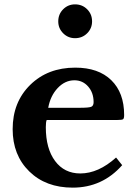

<svg xmlns="http://www.w3.org/2000/svg" viewBox="-20 -850 625 880"><path d="M512 -128 540 -93Q449 10 313 10Q190 10 114 -64.5Q38 -139 38 -258Q38 -382 118.5 -461Q199 -540 325 -540Q431 -540 490 -482.5Q549 -425 549 -323Q549 -307 544 -303.5Q539 -300 516 -300H194Q190 -291 190 -267Q190 -169 232.5 -112Q275 -55 348 -55Q431 -55 512 -128ZM201 -356H346Q387 -356 398 -360.5Q409 -365 409 -382Q409 -425 384 -453.5Q359 -482 321 -482Q278 -482 244.5 -446.5Q211 -411 201 -356ZM247 -752Q247 -785 269.5 -807.5Q292 -830 324 -830Q357 -830 379.5 -807.5Q402 -785 402 -752Q402 -720 379.5 -697.5Q357 -675 324 -675Q292 -675 269.5 -697.5Q247 -720 247 -752Z"/></svg>

Font: Libre Baskerville
Style: Bold
Weight: 700
Designer: Pablo Impallari, Rodrigo Fuenzalida
Foundry: Pablo Impallari, Rodrigo Fuenzalida
Version: Version 1.000